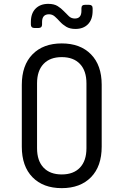

<svg xmlns="http://www.w3.org/2000/svg" viewBox="-20 -965 640 995"><path d="M300 10Q204 10 148.5 -46.5Q93 -103 93 -205V-525Q93 -627 148.5 -683.5Q204 -740 300 -740Q396 -740 451.5 -683.5Q507 -627 507 -526V-205Q507 -103 451.5 -46.5Q396 10 300 10ZM300 -61Q361 -61 394.5 -96.5Q428 -132 428 -197V-533Q428 -598 394.5 -633.5Q361 -669 300 -669Q239 -669 205.5 -633.5Q172 -598 172 -533V-197Q172 -132 205.5 -96.5Q239 -61 300 -61ZM371 -815Q342 -815 323 -826.5Q304 -838 290.5 -853Q277 -868 264 -879.5Q251 -891 234 -891Q198 -891 198 -851V-838Q198 -820 180 -820H158Q140 -820 140 -838V-851Q140 -896 164.5 -920.5Q189 -945 230 -945Q260 -945 278.5 -933.5Q297 -922 311 -907Q325 -892 337.5 -880.5Q350 -869 368 -869Q402 -869 402 -909V-922Q402 -940 420 -940H442Q460 -940 460 -922V-909Q460 -864 436 -839.5Q412 -815 371 -815Z"/></svg>

Font: Pitagon Sans Mono Light
Style: Regular
Weight: 300
Monospace: yes
Designer: Travis Tran
Foundry: Pitagon
Version: Version 1.001; ttfautohint (v1.8.4.7-5d5b);gftools[0.9.26]